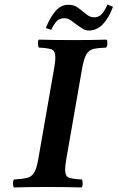

<svg xmlns="http://www.w3.org/2000/svg" viewBox="-20 -821 516 843"><path d="M271 -122Q266 -93 266 -77Q266 -47 282.5 -41Q299 -35 339 -33Q343 -29 343 -16Q343 -3 338 2Q301 1 266.5 0.5Q232 0 188 0Q145 0 111.5 0.5Q78 1 41 2Q37 -3 37 -16Q37 -29 42 -33Q78 -35 98 -39.5Q118 -44 129.5 -62.5Q141 -81 148 -122L218 -523Q223 -550 223 -567Q223 -598 207 -604Q191 -610 151 -612Q147 -617 146.5 -630Q146 -643 151 -647Q189 -646 223 -645.5Q257 -645 301 -645Q344 -645 377.5 -645.5Q411 -646 448 -647Q452 -643 451.5 -630Q451 -617 446 -612Q411 -611 390.5 -606Q370 -601 359.5 -583Q349 -565 341 -523ZM394 -745Q410 -745 423 -755.5Q436 -766 452 -801L476 -791Q458 -742 431.5 -714.5Q405 -687 370 -687Q354 -687 340 -696.5Q326 -706 312 -716Q300 -726 288 -733.5Q276 -741 262 -741Q243 -741 230.5 -729.5Q218 -718 205 -690L181 -698Q201 -747 224.5 -773.5Q248 -800 280 -800Q303 -800 318 -790Q333 -780 346 -769Q357 -759 368.5 -752Q380 -745 394 -745Z"/></svg>

Font: Libertinus Serif Semibold Italic
Style: Regular
Weight: 600
Italic angle: -11.5°
Designer: Philipp H. Poll, Khaled Hosny
Foundry: Caleb Maclennan
Version: Version 7.051;RELEASE